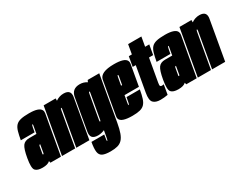

<svg xmlns="http://www.w3.org/2000/svg" viewBox="-118 -1332 2768 2171"><g transform="rotate(-30 1266.0 -246.0)"><path d="M184.5 0 179 -24Q150.5 5 81.5 5Q13.5 5 -12 -25Q-37.5 -55 -16 -177Q3 -286 30.2 -323.5Q57.5 -361 117.5 -361H210L214 -383.5Q225 -445 228 -461.5Q230.5 -475 226.5 -477Q226 -477.5 225 -477.5Q221.5 -477.5 218.5 -471.8Q215.5 -466 211.8 -446.8Q208 -427.5 201 -387H21Q32.5 -451.5 44.8 -494Q57 -536.5 79.5 -561Q102 -585.5 143 -595.5Q184 -605.5 252.5 -605.5Q383.5 -605.5 408 -554.5Q416.5 -536.5 412.5 -512.5Q395.5 -419.5 370 -275.5L321.5 0ZM170 -132.5 188.5 -239H185Q174.5 -239 172.2 -225Q170 -211 164 -179Q158 -145 156 -133.5Q154.5 -125.5 157.5 -123Q159 -122 161 -122Q167.5 -122 170 -132.5Z M335.5 0 442 -600H599L598.5 -570Q646.5 -603.5 702 -603.5Q752.5 -603.5 772 -579Q790.5 -556 783 -512Q767 -420.5 749.5 -320.5L693 0H522L578 -318.5Q598 -431.5 602 -454Q605.5 -473.5 600.5 -476Q600 -476.5 599 -476.5Q592 -476.5 588 -454Q584.5 -433.5 576 -386.5L507.5 0Z M841 230Q769.5 230 735.2 212.8Q701 195.5 695.2 151.8Q689.5 108 703.5 28H870.5Q862.5 75 860.5 91.5Q858.5 108 863.5 108Q867 108 869.8 99.5Q872.5 91 877.5 65Q882.5 39 891.5 -13L892 -16.5Q849 2.5 807 2.5Q754 2.5 732.5 -23.5Q713 -48 721.5 -95.5Q738.5 -193 757.5 -301Q776.5 -409 793.8 -506.2Q811 -603.5 914 -603.5Q964.5 -603.5 1006.5 -576L1017 -600H1168L1065 -14Q1051.5 62.5 1034 110.5Q1016.5 158.5 991.2 184.5Q966 210.5 929.5 220.2Q893 230 841 230ZM971 -462.5Q972 -475.5 968 -477Q967.5 -477.5 966.5 -477.5Q959.5 -477.5 955.8 -455Q952 -432.5 928.5 -301Q905 -167 901 -144.5Q897.5 -125 902.5 -122.5Q903 -122 904 -122Q909.5 -122 913 -136Z M1254 5Q1115.5 5 1092.5 -46.5Q1086 -61.5 1089.5 -81.5Q1104.5 -168 1127.5 -298Q1150.5 -428 1166.2 -517Q1182 -606 1363 -606Q1501 -606 1524.5 -554Q1532 -538 1528.5 -517Q1512.5 -428 1490.5 -303Q1485 -271 1480 -243H1292Q1277 -160 1274.5 -143.5Q1271 -124.5 1275.5 -122Q1276 -122 1276.5 -122Q1282 -122 1286.5 -140Q1291 -158 1300.5 -212.5H1474.5Q1463 -146.5 1449.2 -104Q1435.5 -61.5 1412.8 -37.8Q1390 -14 1352 -4.5Q1314 5 1254 5ZM1311.5 -355H1325.5Q1340 -435 1343.5 -455.5Q1347 -475 1342 -477.5Q1341.5 -478 1340.5 -478Q1333.5 -478 1329.5 -455.5Q1326.5 -438 1311.5 -355Z M1619.5 7Q1556.5 7 1527 -24Q1497.5 -55 1513.5 -146L1571.5 -473H1531.5L1554 -600H1594L1615.5 -722H1788.5L1767 -600H1821L1798.5 -473H1744.5L1692 -175Q1686 -142 1691.5 -133Q1697 -124 1710 -124Q1728 -124 1737.5 -128L1715.5 -2Q1667.5 7 1619.5 7Z M1957.5 0 1952 -24Q1923.5 5 1854.5 5Q1786.5 5 1761 -25Q1735.5 -55 1757 -177Q1776 -286 1803.2 -323.5Q1830.5 -361 1890.5 -361H1983L1987 -383.5Q1998 -445 2001 -461.5Q2003.5 -475 1999.5 -477Q1999 -477.5 1998 -477.5Q1994.5 -477.5 1991.5 -471.8Q1988.5 -466 1984.8 -446.8Q1981 -427.5 1974 -387H1794Q1805.5 -451.5 1817.8 -494Q1830 -536.5 1852.5 -561Q1875 -585.5 1916 -595.5Q1957 -605.5 2025.5 -605.5Q2156.5 -605.5 2181 -554.5Q2189.5 -536.5 2185.5 -512.5Q2168.5 -419.5 2143 -275.5L2094.5 0ZM1943 -132.5 1961.5 -239H1958Q1947.5 -239 1945.2 -225Q1943 -211 1937 -179Q1931 -145 1929 -133.5Q1927.5 -125.5 1930.5 -123Q1932 -122 1934 -122Q1940.5 -122 1943 -132.5Z M2108.5 0 2215 -600H2372L2371.5 -570Q2419.5 -603.5 2475 -603.5Q2525.5 -603.5 2545 -579Q2563.5 -556 2556 -512Q2540 -420.5 2522.5 -320.5L2466 0H2295L2351 -318.5Q2371 -431.5 2375 -454Q2378.5 -473.5 2373.5 -476Q2373 -476.5 2372 -476.5Q2365 -476.5 2361 -454Q2357.5 -433.5 2349 -386.5L2280.5 0Z"/></g></svg>

Font: Anybody UltraCondensed Black
Style: Italic
Weight: 900
Width: 1
Italic angle: -10°
Designer: Tyler Finck
Foundry: Etcetera Type Company
Version: Version 1.010; ttfautohint (v1.8.3) -l 8 -r 50 -G 200 -x 14 